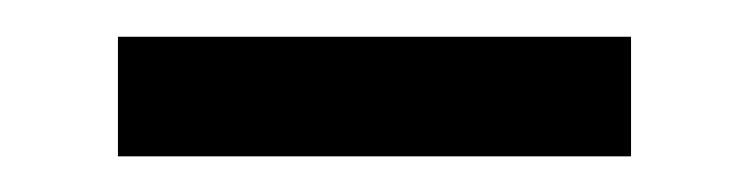

<svg xmlns="http://www.w3.org/2000/svg" viewBox="-20 -334 410 105"><path d="M44.5 -248.5V-313.9H325.1V-248.5Z"/></svg>

Font: Noto Serif KR
Style: Regular
Weight: 200
Designer: Ryoko NISHIZUKA 西塚涼子 (kana & ideographs); Frank Grießhammer (Latin, Greek & Cyrillic); Wenlong ZHANG 张文龙 (bopomofo); San
Foundry: Adobe
Version: Version 2.001;hotconv 1.1.0;makeotfexe 2.6.0